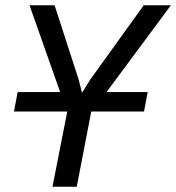

<svg xmlns="http://www.w3.org/2000/svg" viewBox="-20 -708 668 728"><path d="M33 -285 47 -359H208L92 -688H187L278 -407L291 -356L322 -406L525 -688H628L384 -359H540L526 -285H326L271 0H179L235 -285Z"/></svg>

Font: Libra Sans
Style: Italic
Weight: 400
Italic angle: -12°
Foundry: Context Ltd
Version: Version 1.002